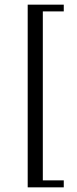

<svg xmlns="http://www.w3.org/2000/svg" viewBox="-20 -680 332 825"><path d="M99 125V-660H254V-631H164V95H254V125Z"/></svg>

Font: Frank Ruhl Libre
Style: Regular
Weight: 400
Designer: Yanek Iontef
Foundry: Fontef
Version: Version 6.004